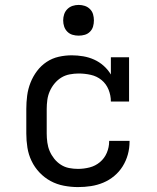

<svg xmlns="http://www.w3.org/2000/svg" viewBox="-20 -753 640 781"><path d="M297 8Q269 8 240 2.5Q211 -3 186 -16.5Q161 -30 141 -51Q121 -72 108.5 -98Q96 -124 91.5 -152.5Q87 -181 87 -210V-310Q87 -337 90.5 -364Q94 -391 104 -416.5Q114 -442 130.5 -464Q147 -486 169.5 -501Q192 -516 218.5 -522Q245 -528 272 -528Q295 -528 318.5 -524Q342 -520 363 -510.5Q384 -501 401.5 -485.5Q419 -470 431 -450V-520H505V-340H431Q431 -365 421.5 -388.5Q412 -412 393 -427.5Q374 -443 349.5 -448.5Q325 -454 300 -454Q282 -454 263.5 -450.5Q245 -447 229.5 -437.5Q214 -428 202 -413.5Q190 -399 182.5 -382Q175 -365 172.5 -346.5Q170 -328 170 -310V-210Q170 -192 172.5 -173.5Q175 -155 182 -138.5Q189 -122 200.5 -107.5Q212 -93 227.5 -83Q243 -73 261 -69.5Q279 -66 297 -66Q321 -66 344.5 -72Q368 -78 386.5 -93.5Q405 -109 414.5 -131.5Q424 -154 424 -178V-180H507V-177Q507 -150 500 -124.5Q493 -99 479 -76.5Q465 -54 444.5 -37Q424 -20 400 -10Q376 0 350 4Q324 8 297 8ZM300 -608Q287 -608 275 -611.5Q263 -615 254 -624Q245 -633 241 -645Q237 -657 237 -670Q237 -683 241 -695Q245 -707 254 -716Q263 -725 275 -729Q287 -733 300 -733Q313 -733 325 -729Q337 -725 346 -716Q355 -707 358.5 -695Q362 -683 362 -670Q362 -657 358.5 -645Q355 -633 346 -624Q337 -615 325 -611.5Q313 -608 300 -608Z"/></svg>

Font: Iosevka Etoile
Style: Regular
Weight: 400
Designer: Belleve Invis
Foundry: Belleve Invis
Version: Version 33.2.4